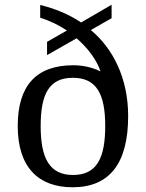

<svg xmlns="http://www.w3.org/2000/svg" viewBox="-20 -782 617 812"><path d="M287 10C441 10 522 -88 522 -291C522 -451 458 -577 364 -655L452 -705V-762L323 -687C271 -722 211 -746 150 -761V-707C192 -694 230 -675 263 -653L179 -605V-549L304 -620C355 -576 391 -524 405 -480C372 -496 334 -506 290 -506C135 -506 55 -422 55 -249C55 -74 143 10 287 10ZM289 -42C189 -42 152 -113 152 -249C152 -385 188 -453 288 -453C388 -453 425 -385 425 -249C425 -113 389 -42 289 -42Z"/></svg>

Font: Noto Nastaliq Urdu
Style: Regular
Weight: 400
Designer: Monotype Design Team (Patrick Giasson: type design, Kamal Mansour: OpenType code, Glenda Bellarosa). Updated by Simon Co
Foundry: Monotype Imaging Inc., Simon Cozens
Version: Version 3.009